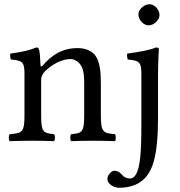

<svg xmlns="http://www.w3.org/2000/svg" viewBox="-20 -667 854 910"><path d="M184 -358C178 -351 172 -349 172 -358C171 -385 169 -424 164 -434C162 -439 160 -442 152 -442C124 -431 98 -422 29 -413C27 -407 29 -391 31 -385C85 -380 96 -375 96 -317V-122C96 -40 86 -36 26 -31C20 -25 20 -4 26 2C56 1 96 0 136 0C176 0 206 1 236 2C242 -4 242 -25 236 -31C185 -36 175 -40 175 -122V-286C175 -307 184 -319 192 -328C230 -365 275 -387 314 -387C334 -387 355 -374 367 -351C377 -331 379 -304 379 -274V-122C379 -40 369 -36 317 -31C312 -25 312 -4 317 2C347 1 379 0 419 0C459 0 495 1 525 2C530 -4 530 -25 525 -31C469 -36 458 -40 458 -122V-271C458 -326 454 -374 431 -405C414 -427 383 -439 348 -439C299 -439 243 -426 184 -358ZM650 -317V-76C650 56 646 179 596 179C585 179 572 175 565 168C555 158 543 142 521 142C510 142 489 162 489 180C489 209 525 223 544 223C565 223 617 220 654 189C701 151 729 79 729 -110V-321C729 -371 733 -435 733 -435C733 -439 728 -442 720 -442C692 -431 652 -422 583 -413C581 -407 583 -391 585 -385C639 -380 650 -374 650 -317ZM636 -599C636 -573 660 -547 684 -547C712 -547 736 -574 736 -595C736 -619 715 -647 688 -647C664 -647 636 -623 636 -599Z"/></svg>

Font: Libertinus Math
Style: Regular
Weight: 400
Designer: Philipp H. Poll, Khaled Hosny
Foundry: Caleb Maclennan
Version: Version 7.050;RELEASE